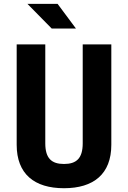

<svg xmlns="http://www.w3.org/2000/svg" viewBox="-20 -959 660 990"><path d="M310 -113.5C246.5 -113.5 213.5 -142 213.5 -220V-730H66V-212.5C66 -61.5 157.5 11.5 310 11.5C462.5 11.5 554 -61.5 554 -212.5V-730H406.5V-220C406.5 -142 373.5 -113.5 310 -113.5ZM371.5 -812 277 -939H121.5L246.5 -812Z"/></svg>

Font: Monaspace Neon
Style: Bold
Weight: 700
Designer: Riley Cran & the Lettermatic Team
Foundry: Lettermatic
Version: Version 1.200 (Monaspace Neon)